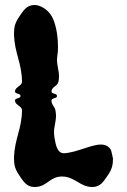

<svg xmlns="http://www.w3.org/2000/svg" viewBox="-20 -748 508 768"><path d="M236 -135H234C207 -137 203 -171 198 -197C197 -205 196 -212 196 -218C196 -242 204 -261 204 -286C204 -292 203 -298 202 -305C199 -324 186 -327 186 -346C186 -357 208 -353 208 -364C208 -376 186 -371 186 -382C186 -401 211 -403 214 -422C215 -429 216 -435 216 -441C216 -466 208 -485 208 -509C208 -515 209 -522 210 -530C211.2 -536 212 -546.7 212 -560.1C212 -591.6 207.4 -637.9 192 -673C176 -710 140 -728 119 -728H116C86 -727 73 -705 56 -680C41 -658 36 -640 36 -615V-608C39 -534 67 -496 68 -422C68 -403 40 -401 40 -382C40 -371 62 -376 62 -364C62 -353 40 -357 40 -346C40 -327 68 -325 68 -306C67 -232 39 -194 36 -120V-113C36 -88 41 -70 56 -48C73 -23 86 -1 116 0H119C168 0 178 -42 228 -42C279 -42 300 0 349 0H352C382 -1 395 -23 412 -48C427 -70 432 -88 432 -113C432 -115 425 -146 424 -148C414.5 -164 400.5 -169.8 383.6 -169.8C343.5 -169.8 287.3 -137.8 236 -135Z"/></svg>

Font: Chromatic Etruscan
Style: Regular
Weight: 400
Version: Version 000.910